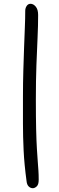

<svg xmlns="http://www.w3.org/2000/svg" viewBox="-20 -832 313 1012"><path d="M153 160Q141 160 131.5 151Q122 142 120 123Q108 34 104.5 -39Q101 -112 101 -180V-321Q101 -396 103 -461.5Q105 -527 107 -583.5Q109 -640 111 -688Q113 -736 113 -775Q113 -789 120.5 -800.5Q128 -812 141 -812Q156 -812 168.5 -797Q181 -782 181 -753Q181 -698 178 -634Q175 -570 172 -490Q169 -410 169 -307Q169 -213 170.5 -150.5Q172 -88 174.5 -47.5Q177 -7 179 19Q181 45 182.5 67Q184 89 184 115Q184 141 173.5 150.5Q163 160 153 160Z"/></svg>

Font: Shantell Sans Light Light
Style: Regular
Weight: 300
Version: Version 1.008;[ac192a2d6]